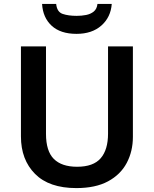

<svg xmlns="http://www.w3.org/2000/svg" viewBox="-20 -951 787 981"><path d="M659 -252Q659 -178 627.5 -118.5Q596 -59 532 -24.5Q468 10 370 10Q231 10 159 -62.5Q87 -135 87 -254V-714H215V-267Q215 -179 255 -139Q295 -99 374 -99Q457 -99 494.5 -142.5Q532 -186 532 -268V-714H659ZM551 -931Q546 -863 498 -820.5Q450 -778 371 -778Q289 -778 244 -819.5Q199 -861 195 -931H267Q271 -890 300 -880Q329 -870 372 -870Q397 -870 420 -874.5Q443 -879 459 -892Q475 -905 478 -931Z"/></svg>

Font: Noto Sans Ethiopic SemiBold
Style: Regular
Weight: 600
Designer: Monotype Design Team
Foundry: Monotype Imaging Inc.
Version: Version 2.102; ttfautohint (v1.8.4.7-5d5b)